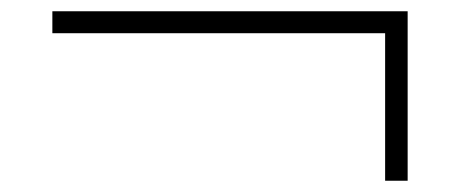

<svg xmlns="http://www.w3.org/2000/svg" viewBox="-20 -441 823 341"><path d="M73 -421H704V-120H664V-382H73Z"/></svg>

Font: Encode Sans Normal
Style: Thin
Weight: 100
Designer: Pablo Impallari, Andres Torresi
Foundry: Pablo Impallari, Andres Torresi
Version: Version 1.000; ttfautohint (v1.00) -l 8 -r 50 -G 200 -x 14 -